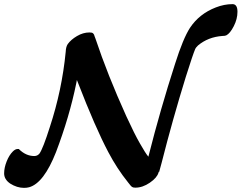

<svg xmlns="http://www.w3.org/2000/svg" viewBox="-44 -860 1169 929"><path d="M47 -139Q81 -105 122 -105Q137 -105 147 -117Q164 -141 197 -245Q256 -424 274 -610Q275 -634 284 -647Q299 -668 328.5 -685.5Q358 -703 389 -703Q396 -703 400 -702Q404 -701 407 -698Q410 -695 411 -692.5Q412 -690 414 -683.5Q416 -677 418 -673Q476 -499 567 -298Q607 -211 633 -166Q659 -120 673 -103Q674 -102 675 -104Q675 -105 675 -106Q732 -331 803 -551Q842 -674 875 -725Q920 -793 1000 -824Q1041 -840 1081 -840Q1105 -840 1105 -803Q1105 -768 1087 -733Q1069 -698 1051 -689Q1045 -686 1032 -686Q963 -681 914 -640Q903 -629 901 -624Q889 -596 855 -488Q791 -281 738 -72L726 -28L725 -29Q725 -30 724 -28Q724 -27 723 -25Q716 0 681 24Q646 48 611 48Q600 48 596 45Q590 42 576 23Q522 -44 480 -124Q417 -243 332 -463L328 -473L325 -457Q292 -295 227 -124Q168 26 97 46Q86 49 72 49Q38 49 5 28Q-24 8 -24 -21Q-24 -48 -12 -78.5Q0 -109 18 -127Q30 -139 41 -139Z"/></svg>

Font: MathJax_Caligraphic
Style: Bold
Weight: 700
Version: Version 1.1